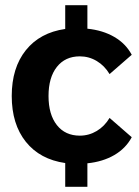

<svg xmlns="http://www.w3.org/2000/svg" viewBox="-20 -688 534 736"><path d="M400 -236 485 -162Q462 -119 418 -93.5Q374 -68 315 -62V28H230V-63Q133 -77 79 -144.5Q25 -212 25 -320Q25 -428 79 -495.5Q133 -563 230 -577V-668H315V-578Q374 -572 418 -546.5Q462 -521 485 -478L400 -404Q381 -436 351 -454Q321 -472 286 -472Q230 -472 198 -431.5Q166 -391 166 -320Q166 -249 198 -208.5Q230 -168 286 -168Q321 -168 351 -186Q381 -204 400 -236Z"/></svg>

Font: Sarabun ExtraBold
Style: Regular
Weight: 800
Version: Version 1.000; ttfautohint (v1.6)